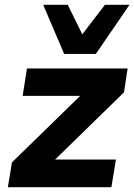

<svg xmlns="http://www.w3.org/2000/svg" viewBox="-20 -785 563 805"><path d="M13 0 30 -104 351 -417 347 -383H75L93 -498H515L500 -398L173 -79L177 -116H466L447 0ZM249 -559 161 -765H264L325 -641L420 -765H523L382 -559Z"/></svg>

Font: Nunito Sans 9pt ExtraBold
Style: Italic
Weight: 800
Italic angle: -9°
Version: Version 3.101;gftools[0.9.27]